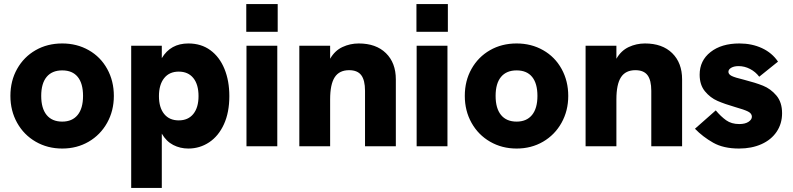

<svg xmlns="http://www.w3.org/2000/svg" viewBox="-20 -717 3885 941"><path d="M31 -247Q31 -321 64 -379.5Q97 -438 154.5 -471Q212 -504 285 -504Q357 -504 415 -471Q473 -438 505.5 -379Q538 -320 538 -247Q538 -174 505 -115Q472 -56 414.5 -22.5Q357 11 285 11Q213 11 155 -22.5Q97 -56 64 -115Q31 -174 31 -247ZM387 -247Q387 -308 361 -340Q335 -372 285 -372Q235 -372 208.5 -340Q182 -308 182 -247Q182 -186 208.5 -153.5Q235 -121 285 -121Q334 -121 360.5 -153.5Q387 -186 387 -247Z M623 -493H773V-432Q816 -504 903 -504Q966 -504 1011 -471Q1056 -438 1080 -379.5Q1104 -321 1104 -246Q1104 -166 1077.5 -108Q1051 -50 1005 -19.5Q959 11 903 11Q863 11 829 -6.5Q795 -24 773 -62V204H623ZM953 -246Q953 -303 927.5 -334.5Q902 -366 856 -366Q810 -366 784.5 -334Q759 -302 759 -246Q759 -190 784.5 -158.5Q810 -127 856 -127Q902 -127 927.5 -158.5Q953 -190 953 -246Z M1188 -493H1339V0H1188ZM1187 -697H1341V-561H1187Z M1447 -493H1598V-429Q1621 -469 1658.5 -486.5Q1696 -504 1738 -504Q1823 -504 1871.5 -456.5Q1920 -409 1920 -328V0H1769V-272Q1769 -324 1750.5 -348.5Q1732 -373 1691 -373Q1643 -373 1620.5 -338.5Q1598 -304 1598 -230V0H1447Z M2022 -493H2173V0H2022ZM2021 -697H2175V-561H2021Z M2258 -247Q2258 -321 2291 -379.5Q2324 -438 2381.5 -471Q2439 -504 2512 -504Q2584 -504 2642 -471Q2700 -438 2732.5 -379Q2765 -320 2765 -247Q2765 -174 2732 -115Q2699 -56 2641.5 -22.5Q2584 11 2512 11Q2440 11 2382 -22.5Q2324 -56 2291 -115Q2258 -174 2258 -247ZM2614 -247Q2614 -308 2588 -340Q2562 -372 2512 -372Q2462 -372 2435.5 -340Q2409 -308 2409 -247Q2409 -186 2435.5 -153.5Q2462 -121 2512 -121Q2561 -121 2587.5 -153.5Q2614 -186 2614 -247Z M2850 -493H3001V-429Q3024 -469 3061.5 -486.5Q3099 -504 3141 -504Q3226 -504 3274.5 -456.5Q3323 -409 3323 -328V0H3172V-272Q3172 -324 3153.5 -348.5Q3135 -373 3094 -373Q3046 -373 3023.5 -338.5Q3001 -304 3001 -230V0H2850Z M3386 -86 3488 -176Q3513 -146 3539 -127.5Q3565 -109 3603 -109Q3632 -109 3648.5 -120Q3665 -131 3665 -145Q3665 -161 3646 -170.5Q3627 -180 3584 -192Q3532 -207 3496.5 -222.5Q3461 -238 3435 -269.5Q3409 -301 3409 -351Q3409 -420 3462.5 -462Q3516 -504 3604 -504Q3665 -504 3714.5 -481Q3764 -458 3793 -415L3701 -341Q3683 -365 3656 -379Q3629 -393 3600 -393Q3578 -393 3564 -385Q3550 -377 3550 -365Q3550 -353 3565.5 -345Q3581 -337 3627 -326Q3682 -312 3719.5 -297Q3757 -282 3785 -249Q3813 -216 3813 -162Q3813 -111 3786.5 -71.5Q3760 -32 3712 -10.5Q3664 11 3602 11Q3526 11 3475.5 -17.5Q3425 -46 3386 -86Z"/></svg>

Font: Hanken Grotesk Black
Style: Regular
Weight: 900
Designer: Alfredo Marco Pradil
Foundry: Hanken Design Co.
Version: Version 3.014